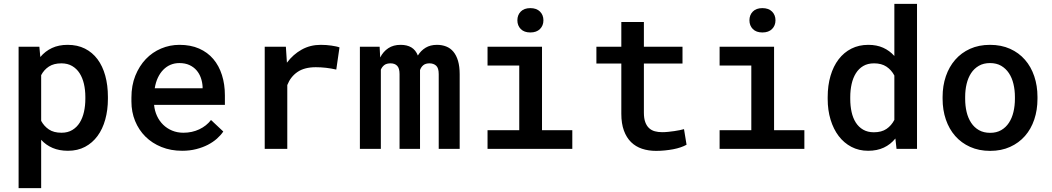

<svg xmlns="http://www.w3.org/2000/svg" viewBox="-20 -770 5441 993"><path d="M538.1 -258.8Q538.1 -201.2 524.4 -151.9Q510.7 -102.5 484.4 -66.7Q458 -30.8 419.7 -10.5Q381.3 9.8 331.5 9.8Q286.6 9.8 252.2 -4.9Q217.8 -19.5 192.9 -46.9V203.1H76.2V-528.3H183.6L188.5 -475.1Q213.9 -505.4 248.8 -521.7Q283.7 -538.1 330.1 -538.1Q380.4 -538.1 419.2 -518.6Q458 -499 484.4 -463.6Q510.7 -428.2 524.4 -378.7Q538.1 -329.1 538.1 -269ZM421.4 -269Q421.4 -304.7 414.1 -336.2Q406.7 -367.7 391.6 -391.4Q376.5 -415 353 -428.7Q329.6 -442.4 297.4 -442.4Q258.3 -442.4 232.9 -425.8Q207.5 -409.2 192.9 -381.3V-145Q207.5 -117.7 232.7 -100.6Q257.8 -83.5 298.3 -83.5Q330.6 -83.5 354 -97.7Q377.4 -111.8 392.3 -135.7Q407.2 -159.7 414.3 -191.4Q421.4 -223.1 421.4 -258.8Z M921.9 9.8Q863.3 9.8 814.9 -9.8Q766.6 -29.3 732.2 -63.5Q697.8 -97.7 678.7 -144.3Q659.7 -190.9 659.7 -245.1V-265.1Q659.7 -328.1 679.9 -378.4Q700.2 -428.7 734.1 -464.4Q768.1 -500 813.2 -519Q858.4 -538.1 908.2 -538.1Q965.8 -538.1 1009.8 -518.8Q1053.7 -499.5 1083.3 -464.6Q1112.8 -429.7 1127.9 -381.8Q1143.1 -334 1143.1 -276.9V-227.5H776.9Q779.8 -196.8 792 -170.4Q804.2 -144 824 -124.8Q843.8 -105.5 870.4 -94.5Q897 -83.5 928.7 -83.5Q973.1 -83.5 1010.5 -101.1Q1047.9 -118.7 1071.3 -149.4L1134.8 -89.8Q1122.1 -70.8 1102.1 -53Q1082 -35.2 1055.2 -21.2Q1028.3 -7.3 994.9 1.2Q961.4 9.8 921.9 9.8ZM907.7 -443.8Q883.3 -443.8 862.3 -435.1Q841.3 -426.3 824.7 -409.4Q808.1 -392.6 796.6 -368.4Q785.2 -344.2 780.3 -313.5H1027.8V-322.3Q1026.4 -345.7 1018.8 -367.4Q1011.2 -389.2 996.6 -406.2Q981.9 -423.3 959.7 -433.6Q937.5 -443.8 907.7 -443.8Z M1638.7 -538.1Q1652.8 -538.1 1667 -537.1Q1681.2 -536.1 1694.1 -534.2Q1707 -532.2 1717.8 -530Q1728.5 -527.8 1735.8 -524.9L1719.2 -410.2Q1665.5 -422.4 1613.3 -422.4Q1554.7 -422.4 1518.8 -397.9Q1482.9 -373.5 1465.8 -330.1V0H1349.1V-528.3H1458.5L1463.9 -445.8Q1496.1 -488.8 1540.3 -513.4Q1584.5 -538.1 1638.7 -538.1Z M1943.4 -528.3 1946.3 -472.7Q1961.9 -503.4 1988.3 -520.8Q2014.6 -538.1 2051.8 -538.1Q2085.4 -538.1 2107.7 -524.7Q2129.9 -511.2 2141.1 -482.9Q2156.7 -508.3 2181.2 -523.2Q2205.6 -538.1 2240.2 -538.1Q2266.1 -538.1 2287.8 -529.5Q2309.6 -521 2325 -502.4Q2340.3 -483.9 2348.9 -455.1Q2357.4 -426.3 2357.4 -385.7V0H2249V-386.7Q2249 -418.5 2235.6 -430.4Q2222.2 -442.4 2201.2 -442.4Q2181.2 -442.4 2169.4 -432.9Q2157.7 -423.3 2152.3 -407.7V0H2046.4V-386.7Q2046.4 -417.5 2033.9 -429.9Q2021.5 -442.4 2000 -442.4Q1979.5 -442.4 1967.8 -433.6Q1956.1 -424.8 1949.7 -409.7V0H1841.3V-528.3Z M2501.5 -528.3H2783.2V-96.7H2939.9V0H2501.5V-96.7H2665.5V-431.2H2501.5ZM2655.8 -665Q2655.8 -692.4 2673.3 -710.2Q2690.9 -728 2722.7 -728Q2754.9 -728 2772.7 -710.2Q2790.5 -692.4 2790.5 -665Q2790.5 -637.7 2772.7 -619.9Q2754.9 -602.1 2722.7 -602.1Q2690.9 -602.1 2673.3 -619.9Q2655.8 -637.7 2655.8 -665Z M3310.1 -656.2V-528.3H3509.8V-441.4H3310.1V-188Q3310.1 -158.2 3317.1 -138.7Q3324.2 -119.1 3336.9 -107.4Q3349.6 -95.7 3366.7 -91.1Q3383.8 -86.4 3404.3 -86.4Q3419.4 -86.4 3435.8 -88.1Q3452.1 -89.8 3467.5 -92Q3482.9 -94.2 3495.8 -96.9Q3508.8 -99.6 3517.6 -102.1L3530.8 -21.5Q3518.1 -14.2 3500.2 -8.1Q3482.4 -2 3461.4 2Q3440.4 5.9 3417.7 8.1Q3395 10.3 3373 10.3Q3333.5 10.3 3300.5 -0.7Q3267.6 -11.7 3243.9 -34.9Q3220.2 -58.1 3206.8 -94.5Q3193.4 -130.9 3193.4 -181.6V-441.4H3064.5V-528.3H3193.4V-656.2Z M3701.7 -528.3H3983.4V-96.7H4140.1V0H3701.7V-96.7H3865.7V-431.2H3701.7ZM3856 -665Q3856 -692.4 3873.5 -710.2Q3891.1 -728 3922.9 -728Q3955.1 -728 3972.9 -710.2Q3990.7 -692.4 3990.7 -665Q3990.7 -637.7 3972.9 -619.9Q3955.1 -602.1 3922.9 -602.1Q3891.1 -602.1 3873.5 -619.9Q3856 -637.7 3856 -665Z M4260.7 -268.1Q4260.7 -328.1 4275.4 -377.9Q4290 -427.7 4317.4 -463.4Q4344.7 -499 4383.5 -518.6Q4422.4 -538.1 4470.7 -538.1Q4514.2 -538.1 4547.4 -523.2Q4580.6 -508.3 4605.5 -480.5V-750H4722.7V0H4616.7L4610.8 -53.7Q4585.9 -22.9 4551 -6.6Q4516.1 9.8 4469.7 9.8Q4421.9 9.8 4383.3 -10.5Q4344.7 -30.8 4317.6 -66.4Q4290.5 -102.1 4275.6 -151.1Q4260.7 -200.2 4260.7 -257.8ZM4377.4 -257.8Q4377.4 -222.2 4384.3 -190.9Q4391.1 -159.7 4406 -136.2Q4420.9 -112.8 4444.1 -99.4Q4467.3 -85.9 4499.5 -85.9Q4539.6 -85.9 4564.9 -103.3Q4590.3 -120.6 4605.5 -149.9V-379.4Q4590.3 -408.2 4564.7 -425.3Q4539.1 -442.4 4500.5 -442.4Q4467.8 -442.4 4444.6 -428.7Q4421.4 -415 4406.5 -391.1Q4391.6 -367.2 4384.5 -335.4Q4377.4 -303.7 4377.4 -268.1Z M4855 -269Q4855 -326.2 4871.8 -375.5Q4888.7 -424.8 4920.2 -460.9Q4951.7 -497.1 4997.1 -517.6Q5042.5 -538.1 5100.1 -538.1Q5158.2 -538.1 5203.9 -517.6Q5249.5 -497.1 5281 -460.9Q5312.5 -424.8 5329.1 -375.5Q5345.7 -326.2 5345.7 -269V-258.8Q5345.7 -201.2 5329.1 -151.9Q5312.5 -102.5 5281 -66.7Q5249.5 -30.8 5204.1 -10.3Q5158.7 10.3 5101.1 10.3Q5043 10.3 4997.3 -10.3Q4951.7 -30.8 4920.2 -66.7Q4888.7 -102.5 4871.8 -151.9Q4855 -201.2 4855 -258.8ZM4971.7 -258.8Q4971.7 -222.7 4979.2 -190.9Q4986.8 -159.2 5002.7 -135Q5018.6 -110.8 5043 -96.9Q5067.4 -83 5101.1 -83Q5133.8 -83 5158 -96.9Q5182.1 -110.8 5198 -135Q5213.9 -159.2 5221.4 -190.9Q5229 -222.7 5229 -258.8V-269Q5229 -304.2 5221.4 -335.9Q5213.9 -367.7 5198 -391.6Q5182.1 -415.5 5158 -429.7Q5133.8 -443.8 5100.1 -443.8Q5066.9 -443.8 5042.5 -429.7Q5018.1 -415.5 5002.4 -391.6Q4986.8 -367.7 4979.2 -335.9Q4971.7 -304.2 4971.7 -269Z"/></svg>

Font: Roboto Mono
Style: Regular
Weight: 500
Designer: Google
Version: Version 2.000986; 2015; ttfautohint (v1.3)